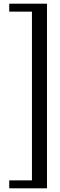

<svg xmlns="http://www.w3.org/2000/svg" viewBox="-20 -820 327 1040"><path d="M234.5 200H30V157H153V-757H30V-800H234.5Z"/></svg>

Font: Big Shoulders Text Thin
Style: Regular
Weight: 400
Version: Version 2.002